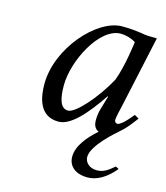

<svg xmlns="http://www.w3.org/2000/svg" viewBox="-100 -520 696 803"><g transform="rotate(15 248.0 -118.0)"><path d="M333 -88C327 -68 325 -52 325 -33C325 -18 330 2 349 9C308 45 269 91 269 138C269 182 304 206 352 206C393 206 433 183 470 138L456 131C430 153 412 167 382 167C349 167 330 145 330 123C330 73 418 -2 435 -17C458 -37 472 -55 496 -87L477 -98C458 -75 443 -58 431 -50L423 -45C421 -44 418 -43 416 -43C414 -43 403 -45 403 -57C403 -66 410 -99 415 -118L483 -431C458 -431 433 -431 413 -436C386 -439 370 -442 330 -442C223 -442 78 -282 78 -125C78 -69 91 12 175 12C228 12 287 -55 347 -144L349 -142ZM360 -219C311 -129 234 -43 202 -43C168 -43 158 -85 158 -141C158 -247 241 -411 333 -411C354 -411 379 -404 398 -392C398 -392 385 -283 360 -219Z"/></g></svg>

Font: Libertinus Sans
Style: Italic
Weight: 400
Italic angle: -12°
Designer: Philipp H. Poll, Khaled Hosny
Foundry: Caleb Maclennan
Version: Version 7.050;RELEASE